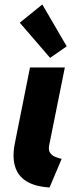

<svg xmlns="http://www.w3.org/2000/svg" viewBox="-20 -825 346 853"><path d="M200.2 7.8Q134.8 3.9 96.9 -20Q59.1 -43.9 46.6 -86.4Q34.2 -128.9 45.9 -188L113.3 -525.4H268.1L198.2 -178.2Q194.3 -156.2 203.9 -144.3Q213.4 -132.3 228.3 -127Q243.2 -121.6 253.9 -119.1ZM202.6 -567.9 67.9 -724.1 168 -805.2 276.4 -619.1Z"/></svg>

Font: Reddit Sans ExtraBold
Style: Italic
Weight: 800
Italic angle: -11.25°
Designer: Stephen Hutchings
Version: Version 1.013